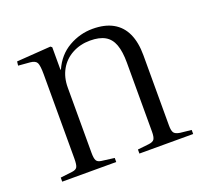

<svg xmlns="http://www.w3.org/2000/svg" viewBox="-97 -639 810 755"><g transform="rotate(-20 308.5 -262.0)"><path d="M42 0V-17L92 -23Q108 -25 113 -34Q118 -43 118 -70V-422Q118 -458 112 -470Q106 -482 84 -484L35 -488L37 -505L180 -515L186 -510V-416H188Q212 -470 259 -497Q306 -524 359 -524Q410 -524 444 -505Q478 -486 495 -449Q512 -412 512 -358V-64Q512 -42 518 -33.5Q524 -25 543 -22L590 -17V0H365V-17L411 -22Q430 -24 435.5 -33Q441 -42 441 -64V-353Q441 -399 430.5 -428Q420 -457 396.5 -470.5Q373 -484 334 -484Q293 -484 259.5 -466Q226 -448 207.5 -415.5Q189 -383 189 -340V-67Q189 -44 194 -35Q199 -26 214 -24L268 -17V0Z"/></g></svg>

Font: Literata 60pt Light
Style: Regular
Weight: 300
Designer: Latin by Veronika Burian and Jose Scaglione. Greek by Irene Vlachou. Cyrillic by Vera Evstafieva.
Foundry: TypeTogether
Version: Version 3.103;gftools[0.9.29]